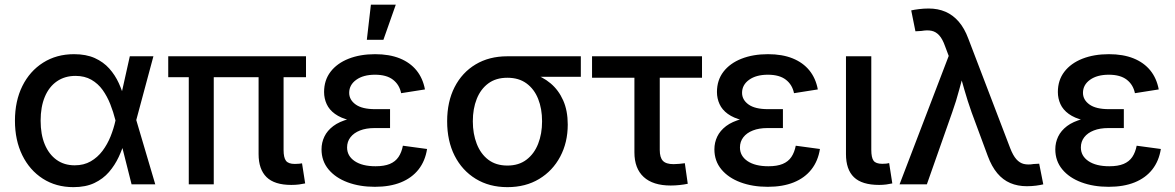

<svg xmlns="http://www.w3.org/2000/svg" viewBox="-20 -771 4916 803"><path d="M287.1 11.7Q214.4 11.7 159.2 -23.7Q104 -59.1 73.2 -121.8Q42.5 -184.6 42.5 -266.1Q42.5 -348.6 73.5 -411.1Q104.5 -473.6 160.4 -509Q216.3 -544.4 289.6 -544.4Q340.3 -544.4 376.5 -528.1Q412.6 -511.7 437 -484.4Q461.4 -457 476.8 -423.3Q492.2 -389.6 501 -355H535.2L549.3 -271L629.4 0H530.3L462.4 -269.5Q454.1 -302.7 441.2 -335.4Q428.2 -368.2 409.2 -394.8Q390.1 -421.4 362.1 -437.5Q334 -453.6 295.9 -453.6Q251 -453.6 218 -430.9Q185.1 -408.2 167.5 -366.2Q149.9 -324.2 149.9 -266.1Q149.9 -209 167.2 -167.2Q184.6 -125.5 216.6 -102.5Q248.5 -79.6 292.5 -79.6Q330.6 -79.6 359.4 -96.2Q388.2 -112.8 408.7 -140.1Q429.2 -167.5 442.4 -200.4Q455.6 -233.4 462.9 -266.6L522.9 -535.6H621.6L549.3 -266.6L534.7 -183.6H502.4Q492.7 -149.4 476.6 -114.7Q460.4 -80.1 435.8 -51.5Q411.1 -22.9 374.8 -5.6Q338.4 11.7 287.1 11.7Z M1198.2 2.4Q1127.9 2.4 1094.7 -30.3Q1061.5 -63 1061.5 -126.5V-508.8H1166V-144Q1166 -111.8 1176 -98.6Q1186 -85.4 1212.9 -85.4Q1224.1 -85.4 1230.7 -86.2Q1237.3 -86.9 1243.2 -87.9L1256.3 -3.9Q1245.6 -1.5 1230.7 0.5Q1215.8 2.4 1198.2 2.4ZM769.5 0V-508.8H874V0ZM683.6 -448.2V-535.6H1259.8V-448.2Z M1547.9 10.3Q1484.4 10.3 1433.8 -8.5Q1383.3 -27.3 1354 -62.5Q1324.7 -97.7 1324.7 -146.5Q1324.7 -174.8 1336.7 -199.7Q1348.6 -224.6 1373.8 -243.7Q1398.9 -262.7 1439 -273.2Q1479 -283.7 1534.7 -283.7H1611.3V-235.4H1546.4Q1511.2 -235.4 1485.6 -225.3Q1460 -215.3 1445.8 -197Q1431.6 -178.7 1431.6 -154.3Q1431.6 -118.7 1463.4 -97.2Q1495.1 -75.7 1550.8 -75.7Q1586.9 -75.7 1610.4 -85.4Q1633.8 -95.2 1646.7 -114.5Q1659.7 -133.8 1665 -161.6L1766.1 -147.9Q1758.3 -97.7 1730.5 -62.3Q1702.6 -26.9 1656.7 -8.3Q1610.8 10.3 1547.9 10.3ZM1537.6 -257.8Q1481.9 -257.8 1443.4 -267.6Q1404.8 -277.3 1380.9 -294.7Q1356.9 -312 1346.2 -335.7Q1335.4 -359.4 1335.4 -386.2Q1335.4 -435.5 1362.5 -470.9Q1389.6 -506.3 1438 -525.4Q1486.3 -544.4 1548.8 -544.4Q1608.4 -544.4 1651.9 -526.9Q1695.3 -509.3 1721.9 -476.6Q1748.5 -443.8 1757.3 -397L1657.7 -381.3Q1650.4 -417 1623.5 -437.7Q1596.7 -458.5 1548.3 -458.5Q1499.5 -458.5 1470 -437.3Q1440.4 -416 1440.4 -382.8Q1440.4 -353.5 1467.5 -334Q1494.6 -314.5 1548.8 -314.5H1611.3V-257.8ZM1514.2 -604.5 1531.2 -751.5H1635.3L1583.5 -604.5Z M2102.1 11.7Q2026.4 11.7 1969.5 -23.2Q1912.6 -58.1 1881.3 -119.9Q1850.1 -181.6 1850.1 -263.7Q1850.1 -345.7 1881.3 -406.7Q1912.6 -467.8 1969.2 -501.7Q2025.9 -535.6 2101.6 -535.6H2409.2V-449.7H2184.6L2101.6 -445.8Q2054.2 -445.8 2022.2 -422.1Q1990.2 -398.4 1973.9 -357.4Q1957.5 -316.4 1957.5 -263.7Q1957.5 -211.4 1973.9 -169.4Q1990.2 -127.4 2022.2 -103Q2054.2 -78.6 2102.1 -78.6Q2149.9 -78.6 2182.1 -103.3Q2214.4 -127.9 2230.7 -169.7Q2247.1 -211.4 2247.1 -263.7Q2247.1 -316.4 2230.7 -357.4Q2214.4 -398.4 2182.1 -422.1Q2149.9 -445.8 2102.1 -445.8V-479Q2156.7 -479 2202.9 -464.8Q2249 -450.7 2282.7 -422.4Q2316.4 -394 2335.4 -351.1Q2354.5 -308.1 2354.5 -250Q2354.5 -175.3 2323 -116Q2291.5 -56.6 2234.9 -22.5Q2178.2 11.7 2102.1 11.7Z M2785.2 4.9Q2710.9 4.9 2672.1 -30.8Q2633.3 -66.4 2633.3 -133.8V-445.8H2456.1V-535.6H2916V-445.8H2739.3V-144Q2739.3 -112.3 2752.4 -98.4Q2765.6 -84.5 2796.9 -84.5Q2807.1 -84.5 2820.3 -85.7Q2833.5 -86.9 2844.2 -88.4L2856.4 -2.4Q2840.3 1 2822 2.9Q2803.7 4.9 2785.2 4.9Z M3190.9 10.3Q3127.4 10.3 3076.9 -8.5Q3026.4 -27.3 2997.1 -62.5Q2967.8 -97.7 2967.8 -146.5Q2967.8 -174.8 2979.7 -199.7Q2991.7 -224.6 3016.8 -243.7Q3042 -262.7 3082 -273.2Q3122.1 -283.7 3177.7 -283.7H3254.4V-235.4H3189.5Q3154.3 -235.4 3128.7 -225.3Q3103 -215.3 3088.9 -197Q3074.7 -178.7 3074.7 -154.3Q3074.7 -118.7 3106.4 -97.2Q3138.2 -75.7 3193.8 -75.7Q3230 -75.7 3253.4 -85.4Q3276.9 -95.2 3289.8 -114.5Q3302.7 -133.8 3308.1 -161.6L3409.2 -147.9Q3401.4 -97.7 3373.5 -62.3Q3345.7 -26.9 3299.8 -8.3Q3253.9 10.3 3190.9 10.3ZM3180.7 -257.8Q3125 -257.8 3086.4 -267.6Q3047.9 -277.3 3023.9 -294.7Q3000 -312 2989.3 -335.7Q2978.5 -359.4 2978.5 -386.2Q2978.5 -435.5 3005.6 -470.9Q3032.7 -506.3 3081.1 -525.4Q3129.4 -544.4 3191.9 -544.4Q3251.5 -544.4 3294.9 -526.9Q3338.4 -509.3 3365 -476.6Q3391.6 -443.8 3400.4 -397L3300.8 -381.3Q3293.5 -417 3266.6 -437.7Q3239.7 -458.5 3191.4 -458.5Q3142.6 -458.5 3113 -437.3Q3083.5 -416 3083.5 -382.8Q3083.5 -353.5 3110.6 -334Q3137.7 -314.5 3191.9 -314.5H3254.4V-257.8Z M3656.7 2.4Q3585 2.4 3551.5 -29.8Q3518.1 -62 3518.1 -126.5V-535.6H3624V-144.5Q3624 -111.8 3633.5 -98.9Q3643.1 -85.9 3669.9 -85.9Q3680.2 -85.9 3686.8 -86.7Q3693.4 -87.4 3698.7 -88.9L3711.9 -3.9Q3701.7 -1.5 3687 0.5Q3672.4 2.4 3656.7 2.4Z M3742.2 0 3947.8 -537.1 3932.6 -577.6Q3921.9 -607.9 3908.2 -623Q3894.5 -638.2 3876.5 -642.1Q3858.4 -646 3834 -641.6L3808.6 -640.1L3791 -727.5Q3803.7 -730.5 3823.5 -732.9Q3843.3 -735.4 3863.8 -735.4Q3902.8 -735.4 3934.1 -721.9Q3965.3 -708.5 3989.5 -680.7Q4013.7 -652.8 4029.8 -609.4L4205.1 -150.9Q4216.8 -120.6 4230.7 -105Q4244.6 -89.4 4262.2 -85.2Q4279.8 -81.1 4302.7 -85L4326.2 -86.4L4343.3 0Q4331.5 2.9 4313.2 5.4Q4294.9 7.8 4274.4 7.8Q4236.3 7.8 4205.3 -5.4Q4174.3 -18.6 4150.9 -46.6Q4127.4 -74.7 4111.3 -118.2L4043.5 -301.3Q4026.4 -349.6 4013.2 -396Q4000 -442.4 3986.3 -490.7H4017.6Q4004.4 -443.8 3991.9 -396.5Q3979.5 -349.1 3962.4 -301.3L3856.4 0Z M4616.7 10.3Q4553.2 10.3 4502.7 -8.5Q4452.1 -27.3 4422.9 -62.5Q4393.6 -97.7 4393.6 -146.5Q4393.6 -174.8 4405.5 -199.7Q4417.5 -224.6 4442.6 -243.7Q4467.8 -262.7 4507.8 -273.2Q4547.9 -283.7 4603.5 -283.7H4680.2V-235.4H4615.2Q4580.1 -235.4 4554.4 -225.3Q4528.8 -215.3 4514.6 -197Q4500.5 -178.7 4500.5 -154.3Q4500.5 -118.7 4532.2 -97.2Q4564 -75.7 4619.6 -75.7Q4655.8 -75.7 4679.2 -85.4Q4702.6 -95.2 4715.6 -114.5Q4728.5 -133.8 4733.9 -161.6L4835 -147.9Q4827.1 -97.7 4799.3 -62.3Q4771.5 -26.9 4725.6 -8.3Q4679.7 10.3 4616.7 10.3ZM4606.4 -257.8Q4550.8 -257.8 4512.2 -267.6Q4473.6 -277.3 4449.7 -294.7Q4425.8 -312 4415 -335.7Q4404.3 -359.4 4404.3 -386.2Q4404.3 -435.5 4431.4 -470.9Q4458.5 -506.3 4506.8 -525.4Q4555.2 -544.4 4617.7 -544.4Q4677.2 -544.4 4720.7 -526.9Q4764.2 -509.3 4790.8 -476.6Q4817.4 -443.8 4826.2 -397L4726.6 -381.3Q4719.2 -417 4692.4 -437.7Q4665.5 -458.5 4617.2 -458.5Q4568.4 -458.5 4538.8 -437.3Q4509.3 -416 4509.3 -382.8Q4509.3 -353.5 4536.4 -334Q4563.5 -314.5 4617.7 -314.5H4680.2V-257.8Z"/></svg>

Font: Inter 20pt Medium
Style: Regular
Weight: 500
Version: Version 4.001;git-66647c0bb